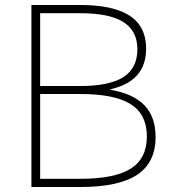

<svg xmlns="http://www.w3.org/2000/svg" viewBox="-20 -750 687 770"><path d="M106 0V-730H302Q434 -730 500 -687Q566 -644 566 -555Q566 -489 530 -448.5Q494 -408 423 -392V-390Q515 -374 559.5 -327.5Q604 -281 604 -201Q604 -98 530 -49Q456 0 302 0ZM302 -33Q441 -33 505 -74Q569 -115 569 -203Q569 -291 504.5 -332Q440 -373 302 -373H123V-405H302Q419 -405 475 -441Q531 -477 531 -552Q531 -626 475 -661.5Q419 -697 302 -697H141V-33Z"/></svg>

Font: M PLUS 1 Thin ExtraLight
Style: Regular
Weight: 250
Version: Version 1.001